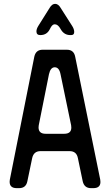

<svg xmlns="http://www.w3.org/2000/svg" viewBox="-20 -967 571 996"><path d="M30 -24Q30 9 67 9H79Q115 9 122 -27L147 -147Q155 -183 190 -183H341Q377 -183 384 -147L409 -27Q417 9 452 9H464Q501 9 501 -23Q501 -32 500 -35L370 -673Q363 -709 327 -709H201Q166 -709 158 -673L31 -35Q30 -32 30 -24ZM180 -306Q180 -314 181 -317L234 -582Q242 -618 264 -618Q287 -618 294 -582L349 -317Q350 -314 350 -305Q350 -273 313 -273H217Q180 -273 180 -306ZM169 -804Q169 -785 189 -785Q222 -785 237 -813L244 -826Q253 -841 264 -841Q281 -841 294 -817L297 -812Q314 -785 345 -785H349Q365 -785 365 -801Q365 -816 354 -833L294 -927Q282 -947 266 -947Q250 -947 238 -927L179 -833Q169 -817 169 -804Z"/></svg>

Font: WDXL Lubrifont JP N
Style: Regular
Weight: 400
Designer: [WDXL Lubrifont] Copyright 2020-2022 (c) NightFurySL2001, Skr-ZERO; [ZCOOL QingKe HuangYou] Copyright 2018-2022 (c) The 
Version: Version 2.001;hotconv 1.1.1;makeotfexe 2.6.0